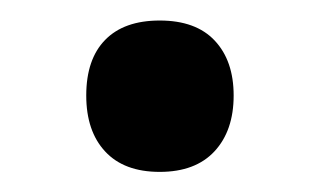

<svg xmlns="http://www.w3.org/2000/svg" viewBox="-20 -155 315 189"><path d="M64.9 -61Q64.9 -96.7 83.5 -115.7Q102.1 -134.8 137.2 -134.8Q172.9 -134.8 191.4 -115Q210 -95.2 210 -61Q210 -26.4 191.2 -6.1Q172.4 14.2 137.2 14.2Q102.1 14.2 83.5 -5.9Q64.9 -25.9 64.9 -61Z"/></svg>

Font: f0_21440          
Style: Regular
Weight: 600
Foundry: Ascender Corporation
Version: Version 1.10